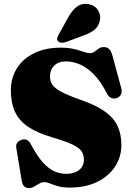

<svg xmlns="http://www.w3.org/2000/svg" viewBox="-20 -961 687 999"><path d="M341.5 15Q307 15 281.8 7.8Q256.5 0.5 239.8 -6.5Q223 -13.5 211.5 -13.5Q199.5 -13.5 189.8 -8.8Q180 -4 170.8 2Q161.5 8 151.8 13Q142 18 131.5 18Q116 18 106.2 9Q96.5 0 93 -20.5L64.5 -193Q62.5 -207 69 -217.2Q75.5 -227.5 90.5 -233Q107.5 -239 120 -232.8Q132.5 -226.5 141.5 -208.5Q173.5 -148.5 203.5 -115.5Q233.5 -82.5 263.2 -69.5Q293 -56.5 324.5 -56.5Q366 -56.5 391.2 -76Q416.5 -95.5 416.5 -131Q416.5 -155.5 404.5 -173.8Q392.5 -192 357 -209Q321.5 -226 251 -246.5Q173 -269.5 125.8 -301.8Q78.5 -334 57.5 -380.5Q36.5 -427 36.5 -491Q36.5 -555.5 68 -605.8Q99.5 -656 158 -684.5Q216.5 -713 295.5 -713Q336 -713 364.8 -706Q393.5 -699 413.8 -691.8Q434 -684.5 449 -684.5Q461.5 -684.5 471.5 -692.2Q481.5 -700 493 -708Q504.5 -716 521 -716Q537 -716 547.8 -706Q558.5 -696 566 -668L611 -502Q616 -484 609.5 -470Q603 -456 587 -450.5Q570.5 -445.5 558 -451.8Q545.5 -458 537 -473.5Q504.5 -537.5 468 -574.2Q431.5 -611 394.8 -626.2Q358 -641.5 323.5 -641.5Q284 -641.5 262 -619.5Q240 -597.5 240 -563Q240 -540.5 251.2 -522Q262.5 -503.5 297 -484.5Q331.5 -465.5 401 -441Q477.5 -414.5 523.8 -382.2Q570 -350 590.8 -307.2Q611.5 -264.5 611.5 -206.5Q611.5 -145 579 -94.8Q546.5 -44.5 486.2 -14.8Q426 15 341.5 15ZM335 -871Q355 -907.5 381 -926.8Q407 -946 442 -939Q474 -933.5 489.8 -908Q505.5 -882.5 500 -857Q494.5 -825.5 472.8 -807.2Q451 -789 412.5 -775.5L320.5 -741.5Q310 -738 299 -739Q288 -740 282 -746.5Q275.5 -754.5 277.8 -763.2Q280 -772 285.5 -781.5Z"/></svg>

Font: Fraunces Black
Style: Regular
Weight: 900
Version: Version 1.000;[b76b70a41]